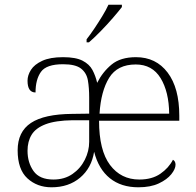

<svg xmlns="http://www.w3.org/2000/svg" viewBox="-20 -786 835 816"><path d="M199 10Q138 10 96.5 -28Q55 -66 55 -147Q55 -226 111.5 -263.5Q168 -301 287 -302L359 -303V-371Q359 -413 353.5 -444.5Q348 -476 324.5 -494.5Q301 -513 248 -513Q177 -513 154 -480.5Q131 -448 131 -393Q97 -393 97 -443Q97 -466 111.5 -489Q126 -512 159.5 -527.5Q193 -543 248 -543Q302 -543 331 -528Q360 -513 373 -488.5Q386 -464 393 -434Q416 -480 454 -511.5Q492 -543 558 -543Q643 -543 692.5 -477.5Q742 -412 742 -294V-273H401Q401 -147 447.5 -85Q494 -23 572 -23Q626 -23 661.5 -47.5Q697 -72 715 -107Q726 -101 726 -86Q726 -68 708 -45.5Q690 -23 655 -6.5Q620 10 568 10Q495 10 447 -28.5Q399 -67 380 -141Q369 -72 320.5 -31Q272 10 199 10ZM699 -303Q698 -396 662.5 -454Q627 -512 557 -512Q479 -512 444 -455.5Q409 -399 403 -303ZM207 -23Q254 -23 288 -46.5Q322 -70 340.5 -107Q359 -144 359 -183V-275H289Q216 -274 174 -258Q132 -242 114.5 -213.5Q97 -185 97 -145Q97 -95 122.5 -59Q148 -23 207 -23ZM348 -619Q363 -638 380.5 -664Q398 -690 414.5 -717Q431 -744 441 -766H498V-756Q485 -739 460 -710Q435 -681 407 -652.5Q379 -624 358 -606H348Z"/></svg>

Font: Noto Serif ExtraLight
Style: Regular
Weight: 200
Designer: Monotype Design Team
Foundry: Monotype Imaging Inc.
Version: Version 2.015; ttfautohint (v1.8.4.7-5d5b)